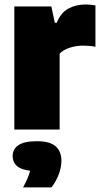

<svg xmlns="http://www.w3.org/2000/svg" viewBox="-20 -579 452 858"><path d="M44 0V-550H209.5L225 -477H233.5Q251.5 -522 285.2 -540.5Q319 -559 363 -559Q374.5 -559 386 -557.8Q397.5 -556.5 406.5 -555V-370Q393 -373 377.8 -374Q362.5 -375 350 -375Q318.5 -375 290 -365.2Q261.5 -355.5 246.5 -339V0ZM83 258.5Q108 213 114.5 184Q73 179 54.8 162Q36.5 145 36.5 118.5Q36.5 87.5 62.2 69.8Q88 52 145.5 52Q203 52 228.8 75Q254.5 98 254.5 139.5Q254.5 169.5 241.5 202.8Q228.5 236 209.5 258.5Z"/></svg>

Font: Encode Sans SmCnd Black
Style: Regular
Weight: 900
Width: 4
Designer: Multiple Designers
Foundry: Impallari Type
Version: Version 3.002; ttfautohint (v1.8.3) -l 8 -r 50 -G 200 -x 14 